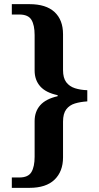

<svg xmlns="http://www.w3.org/2000/svg" viewBox="-20 -780 477 926"><path d="M37 126V76H73Q116 76 131.5 50Q147 24 147 -24V-196Q147 -242 174 -272.5Q201 -303 258 -316V-321Q201 -333 174 -363.5Q147 -394 147 -440V-611Q147 -659 131.5 -684.5Q116 -710 73 -710H37V-760H122Q202 -760 243 -722Q284 -684 284 -615V-442Q284 -404 299.5 -383.5Q315 -363 341.5 -354.5Q368 -346 401 -345V-291Q368 -289 341.5 -281Q315 -273 299.5 -252.5Q284 -232 284 -193V-21Q284 47 243 86.5Q202 126 122 126Z"/></svg>

Font: Noto Serif Tibetan SemiBold
Style: Regular
Weight: 600
Designer: Monotype Design Team
Foundry: Monotype Imaging Inc.
Version: Version 2.103; ttfautohint (v1.8.4.7-5d5b)